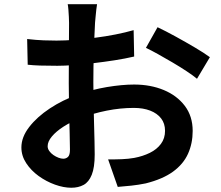

<svg xmlns="http://www.w3.org/2000/svg" viewBox="-20 -832 1040 903"><path d="M436.5 -812.3Q434.7 -803.5 433 -787.4Q431.4 -771.4 429.7 -754.7Q428 -738 427 -725.4Q425.5 -695.6 424 -661.4Q422.5 -627.3 421.4 -590.7Q420.2 -554.1 419.6 -517.2Q419 -480.4 419 -445.2Q419 -404.3 419.9 -354.7Q420.8 -305 422.2 -256.4Q423.6 -207.8 424.5 -167.6Q425.4 -127.5 425.4 -105.6Q425.4 -44.2 411.5 -9.9Q397.7 24.4 373 37.7Q348.4 51 315.5 51Q279.4 51 238.4 36.3Q197.4 21.5 161.6 -4.3Q125.9 -30.2 103.3 -64.6Q80.6 -99.1 80.6 -138.6Q80.6 -187.2 117.4 -234.7Q154.2 -282.3 214.6 -322.2Q274.9 -362 344.5 -386.4Q411.8 -410.7 483 -422.6Q554.3 -434.4 610.9 -434.4Q687.9 -434.4 750.1 -408.6Q812.3 -382.8 849.3 -334Q886.2 -285.2 886.2 -216.2Q886.2 -157.6 864.2 -108.7Q842.1 -59.9 793.7 -24.7Q745.2 10.5 665.4 30.5Q631.1 37.5 597.7 41.1Q564.4 44.7 533.8 47L488.5 -82.3Q521.6 -82.1 553.1 -83.3Q584.5 -84.6 610.8 -89.3Q651.6 -96.9 684.6 -113.1Q717.5 -129.2 736.8 -155.2Q756.2 -181.1 756.2 -216.8Q756.2 -251.4 737.6 -275.3Q719.1 -299.1 686.2 -311.8Q653.3 -324.5 609.3 -324.5Q546.3 -324.5 481.7 -311.6Q417.1 -298.7 358 -275.9Q313.8 -259 278.9 -236.6Q244.1 -214.2 224.1 -190.3Q204.1 -166.5 204.1 -144.3Q204.1 -132.4 211.7 -121.8Q219.3 -111.1 231 -103Q242.7 -94.9 255.2 -90.2Q267.7 -85.5 277.4 -85.5Q290.6 -85.5 299.8 -94.1Q309 -102.7 309 -128Q309 -154.6 307.6 -205.1Q306.2 -255.7 304.8 -318.1Q303.4 -380.5 303.4 -440.6Q303.4 -483.1 303.7 -526.3Q303.9 -569.4 304.1 -608.1Q304.3 -646.8 304.5 -677Q304.8 -707.3 304.8 -724.2Q304.8 -735 303.9 -752.2Q303 -769.4 301.7 -786.6Q300.4 -803.7 298.4 -812.3ZM721 -704Q759.5 -685.8 806.7 -659.8Q853.9 -633.9 897.3 -608.2Q940.6 -582.6 967.1 -563.1L906.5 -461.5Q888.3 -476.8 857.7 -497Q827.2 -517.2 791.7 -538.1Q756.1 -559 723 -577.5Q689.8 -596 666.3 -606.9ZM107.7 -648.5Q151.9 -643.5 185.2 -642.3Q218.5 -641.1 245.8 -641.1Q284.7 -641.1 331.7 -644.7Q378.8 -648.3 427.7 -654.5Q476.6 -660.7 523.3 -669.9Q570.1 -679.2 608.5 -690.2L611 -566.1Q569 -556.3 519.8 -548.6Q470.5 -540.9 421 -535.1Q371.5 -529.2 327.2 -525.9Q282.9 -522.6 249.7 -522.6Q199.8 -522.6 167.9 -523.7Q136 -524.8 110.3 -527.6Z"/></svg>

Font: Noto Sans HK Thin
Style: Regular
Weight: 100
Designer: Ryoko NISHIZUKA 西塚涼子 (kana, bopomofo & ideographs); Paul D. Hunt (Latin, Greek & Cyrillic); Sandoll Communications 산돌커뮤니
Foundry: Adobe
Version: Version 2.004-H2;hotconv 1.0.118;makeotfexe 2.5.65603